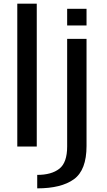

<svg xmlns="http://www.w3.org/2000/svg" viewBox="-20 -805 588 1055"><path d="M75 0H182V-785H75ZM184.5 230Q317 230 386.2 179.8Q455.5 129.5 455.5 -3V-591.5H349V0Q349 88.5 306 122.2Q263 156 184.5 156ZM349 -756.5V-665H455.5V-756.5Z"/></svg>

Font: Anybody SemiExpanded
Style: Regular
Weight: 400
Width: 6
Designer: Tyler Finck
Foundry: Etcetera Type Company
Version: Version 1.113;gftools[0.9.25]